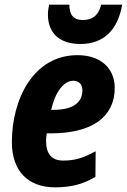

<svg xmlns="http://www.w3.org/2000/svg" viewBox="-20 -795 545 825"><path d="M325 -606C426 -606 486 -666 505 -775H415C402 -725 374 -709 335 -709C295 -709 278 -732 278 -775H191C188 -761 186 -747 186 -731C186 -661 228 -606 325 -606ZM216 10C285 10 336 -3 390 -35L391 -145C337 -116 301 -105 252 -105C203 -105 178 -132 178 -190C178 -200 179 -211 181 -222H198C376 -222 473 -293 473 -417C473 -502 412 -558 313 -558C123 -558 31 -368 31 -184C31 -60 101 10 216 10ZM200 -323C216 -398 254 -448 294 -448C320 -448 334 -432 334 -407C334 -361 303 -323 209 -323Z"/></svg>

Font: Noto Sans Display SemiCondensed Extra
Style: Italic
Weight: 800
Width: 4
Italic angle: -12°
Designer: Monotype Design Team
Foundry: Monotype Imaging Inc.
Version: Version 1.900